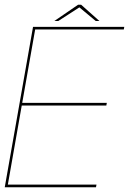

<svg xmlns="http://www.w3.org/2000/svg" viewBox="-27 -788 543 808"><path d="M-7 0H377L379 -11H6L64.5 -344H420.5L422.5 -355H66.5L121 -664H494L496 -675H112ZM201.5 -699.5H218L307 -757L376 -699.5H391.5L314.5 -768H301.5Z"/></svg>

Font: Anybody Thin
Style: Italic
Weight: 100
Italic angle: -10°
Designer: Tyler Finck
Foundry: Etcetera Type Company
Version: Version 1.114;gftools[0.9.25]